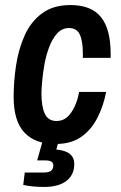

<svg xmlns="http://www.w3.org/2000/svg" viewBox="-20 -558 480 760"><path d="M199 12Q119 12 76.5 -33.5Q34 -79 34 -174Q34 -235 43.5 -298.5Q53 -362 77 -416.5Q101 -471 145.5 -504.5Q190 -538 259 -538Q341 -538 379.5 -490.5Q418 -443 418 -345V-329H308V-345Q308 -395 296 -421Q284 -447 253 -447Q225 -447 205.5 -425Q186 -403 173.5 -368.5Q161 -334 155 -298Q149 -262 146.5 -232Q144 -202 144 -189Q144 -136 157.5 -107.5Q171 -79 204 -79Q229 -79 246.5 -95Q264 -111 276 -137.5Q288 -164 293 -194H400Q390 -140 366 -92.5Q342 -45 302 -16.5Q262 12 199 12ZM154 182Q109 182 72 174L78 125H151Q172 125 181.5 118.5Q191 112 191 96Q191 77 160 77H127L152 -11H215L203 34Q274 40 274 91Q274 134 243 158Q212 182 154 182Z"/></svg>

Font: Archivo Narrow SemiBold
Style: Italic
Weight: 600
Italic angle: -8°
Designer: Hector Gatti
Foundry: Omnibus-Type
Version: Version 3.002